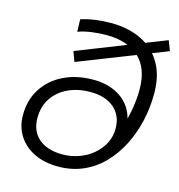

<svg xmlns="http://www.w3.org/2000/svg" viewBox="-107 -812 848 912"><g transform="rotate(15 316.5 -356.0)"><path d="M260 6Q193 6 143 -18Q93 -42 64.5 -86Q36 -130 36 -187Q36 -262 72 -318Q108 -374 171.5 -405Q235 -436 317 -436Q379 -436 426.5 -413Q474 -390 500 -348Q526 -306 525 -249L493 -233Q518 -279 529 -337.5Q540 -396 540 -446Q540 -552 482.5 -604.5Q425 -657 322 -657Q287 -657 249.5 -652Q212 -647 183 -636L181 -697Q211 -707 250 -712.5Q289 -718 327 -718Q413 -718 477 -687Q541 -656 576.5 -595.5Q612 -535 612 -447Q612 -379 597.5 -314Q583 -249 554 -191Q525 -133 482.5 -88.5Q440 -44 384 -19Q328 6 260 6ZM266 -55Q306 -55 344.5 -68.5Q383 -82 413 -107Q443 -132 460.5 -165.5Q478 -199 478 -238Q478 -302 435.5 -339Q393 -376 319 -376Q256 -376 208 -353Q160 -330 133 -289Q106 -248 106 -192Q106 -128 148 -91.5Q190 -55 266 -55ZM207 -494 189 -543 613 -710 632 -661Z"/></g></svg>

Font: MOST Montserrat
Style: Italic
Weight: 400
Italic angle: -11.3°
Designer: Julieta Ulanovsky
Foundry: Julieta Ulanovsky
Version: Version 8.000;March 11, 2024;FontCreator 15.0.0.2926 64-bit